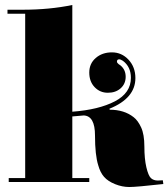

<svg xmlns="http://www.w3.org/2000/svg" viewBox="-20 -739 675 770"><path d="M613 -15 633 -16 635 -1Q527 11 498.5 11Q470 11 441.5 -0.5Q413 -12 397.5 -29.5Q382 -47 374 -76Q361 -117 361 -195.5Q361 -274 316 -276Q296 -274 270 -272V-25H338V-9H15V-25H81V-684H10V-700H70Q179 -700 270 -719V-291Q376 -299 440.5 -332.5Q505 -366 505 -427Q505 -471 473 -495Q464 -501 458 -501Q449 -501 449 -492Q449 -487 455.5 -482Q462 -477 464 -476Q484 -459 484 -431Q484 -403 464 -385Q444 -367 412.5 -367Q381 -367 359.5 -389.5Q338 -412 338 -448Q338 -484 364 -506.5Q390 -529 429 -529Q468 -529 495.5 -499.5Q523 -470 523 -426Q523 -345 419 -303L420 -299Q478 -299 516 -269Q533 -256 546 -228Q559 -200 559 -151Q559 -102 567 -68Q575 -34 585.5 -24.5Q596 -15 613 -15Z"/></svg>

Font: Elsie Swash Caps Black
Style: Regular
Weight: 900
Designer: Alejandro Inler
Foundry: Alejandro Inler
Version: 1.003